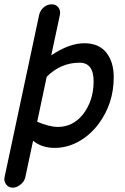

<svg xmlns="http://www.w3.org/2000/svg" viewBox="-33 -685 576 888"><path d="M26 183Q6 183 -5 167.5Q-16 152 -12 135L148 -616Q153 -637 169 -651Q185 -665 206 -665Q226 -665 237 -650.5Q248 -636 244 -616L204 -429Q287 -485 357 -485Q424 -485 458.5 -442Q493 -399 493 -328Q493 -206 423 -112Q384 -60 331 -30.5Q278 -1 220 -1Q160 -1 120 -34L84 135Q80 154 62 168.5Q44 183 26 183ZM235 -98Q303 -98 350 -155Q400 -219 400 -309Q400 -395 335 -395Q248 -395 183 -330L139 -122Q195 -98 235 -98Z"/></svg>

Font: Comic Neue
Style: Bold Italic
Weight: 700
Italic angle: -12°
Designer: Craig Rozynski
Foundry: Craig Rozynski
Version: Version 2.003